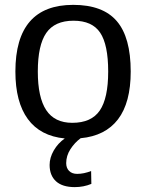

<svg xmlns="http://www.w3.org/2000/svg" viewBox="-20 -557 596 786"><path d="M353 143.1 354 195.8Q322.3 209 286.1 209Q235.4 209 209.2 185.1Q183.1 161.1 183.1 118.2Q183.1 88.4 200.2 58.8Q217.3 29.3 245.1 9.8Q145 0 94 -69.6Q43 -139.2 43 -264.2Q43 -537.1 279.8 -537.1Q400.9 -537.1 458 -470.7Q515.1 -404.3 515.1 -264.2Q515.1 -136.7 463.1 -68.6Q411.1 -0.5 310.1 8.8Q285.6 26.9 268.3 53.7Q251 80.6 251 110.8Q251 130.9 262.9 142.8Q274.9 154.8 295.9 154.8Q323.2 154.8 353 143.1ZM422.9 -264.2Q422.9 -374 390.1 -423.1Q357.4 -472.2 280.8 -472.2Q204.1 -472.2 169.4 -422.1Q134.8 -372.1 134.8 -264.2Q134.8 -158.2 169.2 -106.2Q203.6 -54.2 275.9 -54.2Q354 -54.2 388.4 -104.5Q422.9 -154.8 422.9 -264.2Z"/></svg>

Font: Libra Sans Modern
Style: Regular
Weight: 400
Foundry: Stefan Peev, Context Ltd
Version: Version 1.000